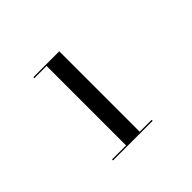

<svg xmlns="http://www.w3.org/2000/svg" viewBox="-110 -1056 750 750"><g transform="rotate(-45 265.0 -681.0)"><path d="M134 -461.5V-456H353V-461.5H287V-906H144V-900.5H211.5V-461.5Z"/></g></svg>

Font: Bodoni* 24pt Medium
Style: Regular
Weight: 500
Version: Version 2.3